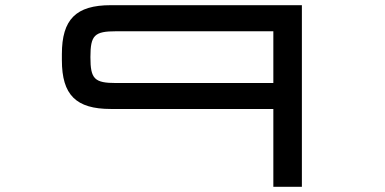

<svg xmlns="http://www.w3.org/2000/svg" viewBox="-20 -720 1482 740"><path d="M1143.5 -700H407C273 -700 218.5 -645.5 218.5 -511.5V-488C218.5 -354 273 -300 407 -300H1033.5V0H1143.5ZM328.5 -499.5V-500C328.5 -584.5 344 -599.5 428 -599.5H1033.5V-400H428C344 -400 328.5 -415.5 328.5 -499.5Z"/></svg>

Font: Melete
Style: Regular
Weight: 400
Width: 6
Designer: Sora Sagano
Foundry: DOT COLON
Version: Version 0.200;FEAKit 1.0